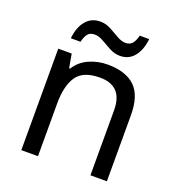

<svg xmlns="http://www.w3.org/2000/svg" viewBox="-133 -844 883 953"><g transform="rotate(20 309.0 -367.5)"><path d="M343 -546Q439 -546 488 -499.5Q537 -453 537 -349V0H450V-343Q450 -472 330 -472Q241 -472 207 -422Q173 -372 173 -278V0H85V-536H156L169 -463H174Q200 -505 246 -525.5Q292 -546 343 -546ZM126 -606Q132 -665 160.5 -699.5Q189 -734 236 -734Q266 -734 292.5 -719.5Q319 -705 343 -691Q367 -677 388 -677Q411 -677 423.5 -691.5Q436 -706 443 -735H493Q487 -677 459 -642Q431 -607 384 -607Q356 -607 329.5 -621Q303 -635 278.5 -649.5Q254 -664 232 -664Q208 -664 196 -649.5Q184 -635 177 -606Z"/></g></svg>

Font: Noto Sans Carian
Style: Regular
Weight: 400
Designer: Monotype Design Team
Foundry: Monotype Imaging Inc.
Version: Version 2.002; ttfautohint (v1.8.4.7-5d5b)